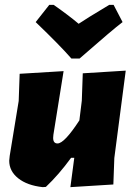

<svg xmlns="http://www.w3.org/2000/svg" viewBox="-20 -767 554 791"><path d="M448 -747 485 -676Q445 -646 308 -526H274Q227 -580 127 -676L183 -747H201Q264 -703 304 -669Q330 -687 430 -747ZM242 -474 200 -212 199 -199Q199 -176 217 -176Q245 -176 307 -271L317 -352L321 -465L498 -476L451 -116L447 -7L270 4L286 -117H273Q222 -47 169 3L156 4Q92 -3 55 -32.5Q18 -62 18 -105L20 -125L57 -351L61 -463Z"/></svg>

Font: Alegreya Sans Black
Style: Italic
Weight: 900
Italic angle: -7°
Designer: Juan Pablo del Peral
Foundry: Huerta Tipografica
Version: Version 2.007